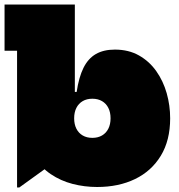

<svg xmlns="http://www.w3.org/2000/svg" viewBox="-21 -810 787 844"><path d="M54 14V-587H-1V-790H308V-340L305 -320V-244L308 -162L64 14ZM406 12Q350.5 12 298.2 -1.5Q246 -15 202.2 -44.5Q158.5 -74 129 -122L305 -290Q305 -263.5 314.8 -244.2Q324.5 -225 342.5 -214.5Q360.5 -204 385 -204Q409.5 -204 427.5 -214.5Q445.5 -225 455.2 -244.2Q465 -263.5 465 -290Q465 -316.5 455.2 -335.8Q445.5 -355 427.5 -365.5Q409.5 -376 385 -376Q360.5 -376 342.5 -365.5Q324.5 -355 314.8 -335.8Q305 -316.5 305 -290L292 -406H316Q325.5 -470.5 346 -511.8Q366.5 -553 400.5 -572.5Q434.5 -592 484 -592Q544.5 -592 590 -566.2Q635.5 -540.5 666 -497.2Q696.5 -454 711.8 -400.2Q727 -346.5 727 -290Q727 -193 686 -125.5Q645 -58 572.8 -23Q500.5 12 406 12Z"/></svg>

Font: Hepta Slab Black
Style: Regular
Weight: 900
Designer: Michael LaGattuta
Foundry: Michael LaGattuta
Version: Version 1.102